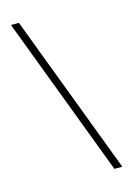

<svg xmlns="http://www.w3.org/2000/svg" viewBox="-119 -730 633 910"><g transform="rotate(-15 197.0 -275.0)"><path d="M365 117H326L29 -668.5H68Z"/></g></svg>

Font: Anek Latin ExtraLight
Style: Regular
Weight: 250
Designer: Yesha Goshar
Foundry: Ek Type
Version: Version 1.003